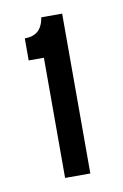

<svg xmlns="http://www.w3.org/2000/svg" viewBox="-56 -706 302 472"><g transform="rotate(-10 94.5 -469.5)"><path d="M69 -270V-570H31V-625Q52 -625 64 -635.5Q76 -646 80 -669H132V-270Z"/></g></svg>

Font: Bricolage Grotesque 24pt Condensed Light
Style: Regular
Weight: 300
Width: 3
Designer: Mathieu Triay
Foundry: Atelier Triay
Version: Version 1.001;gftools[0.9.33.dev8+g029e19f]